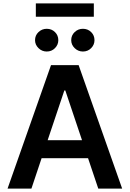

<svg xmlns="http://www.w3.org/2000/svg" viewBox="-20 -1111 764 1131"><path d="M699.6 0H558.9L498.6 -179.3H225.1L165.1 0H24.5L280.5 -727.3H443.2ZM463.1 -285.2 364.7 -578.1H359L260.7 -285.2ZM532.7 -1012.4H191.1V-1090.9H532.7ZM255.3 -807.5Q227.3 -807.5 206.9 -827.4Q186.4 -847.3 186.4 -874.3Q186.4 -902.7 206.9 -922.1Q227.3 -941.4 255.3 -941.4Q284.1 -941.4 303.8 -922.1Q323.5 -902.7 323.5 -874.3Q323.5 -847.3 303.8 -827.4Q284.1 -807.5 255.3 -807.5ZM468.4 -807.5Q440.3 -807.5 419.9 -827.4Q399.5 -847.3 399.5 -874.3Q399.5 -902.7 419.9 -922.1Q440.3 -941.4 468.4 -941.4Q497.2 -941.4 516.9 -922.1Q536.6 -902.7 536.6 -874.3Q536.6 -847.3 516.9 -827.4Q497.2 -807.5 468.4 -807.5Z"/></svg>

Font: Linik Sans SemiBold
Style: Regular
Weight: 600
Designer: Rasmus Andersson (font), Cristiano Sobral (main changes)
Foundry: rsms
Version: Version 3.018;June 1, 2022;FontCreator 14.0.0.2814 64-bit; t